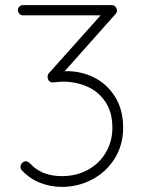

<svg xmlns="http://www.w3.org/2000/svg" viewBox="-20 -720 559 750"><path d="M461 -221Q461 -154 428.5 -101.5Q396 -49 341 -19.5Q286 10 222 10Q177 10 136.5 -6Q96 -22 66 -54Q60 -60 60 -68Q60 -76 66 -83Q72 -90 81 -90Q90 -90 99 -80Q143 -32 222 -32Q277 -32 322 -56Q367 -80 393 -123.5Q419 -167 419 -221Q419 -282 391.5 -322.5Q364 -363 320 -382Q276 -401 227 -401Q217 -401 202.5 -399.5Q188 -398 186 -398Q177 -398 171.5 -404Q166 -410 166 -420Q166 -429 171 -434L373 -660H70Q62 -660 56 -666Q50 -672 50 -680Q50 -689 56 -694.5Q62 -700 70 -700H416Q427 -700 432 -692.5Q437 -685 437 -679Q437 -671 431 -665L232 -441Q236 -442 242 -442Q298 -442 348 -417Q398 -392 429.5 -342Q461 -292 461 -221Z"/></svg>

Font: Quicksand Light
Style: Regular
Weight: 300
Designer: Andrew Paglinawan
Foundry: Andrew Paglinawan
Version: Version 3.000